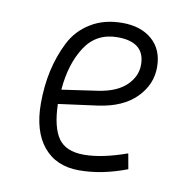

<svg xmlns="http://www.w3.org/2000/svg" viewBox="-62 -544 624 616"><g transform="rotate(10 250.0 -236.0)"><path d="M186 -454Q229 -481 289.5 -481Q350 -481 386.5 -449Q423 -417 423 -360Q423 -303 380 -260Q337 -217 257 -206L130 -189Q132 -114 156.5 -78.5Q181 -43 240 -43Q299 -43 380 -72L389 -22Q308 9 233.5 9Q159 9 117.5 -41Q76 -91 76 -182Q76 -294 120 -382Q143 -428 186 -454ZM133 -236 250 -253Q310 -262 340.5 -291.5Q371 -321 371 -359Q371 -433 282 -433Q213 -433 176.5 -377Q140 -321 133 -236Z"/></g></svg>

Font: Lekton
Style: Italic
Weight: 400
Italic angle: -9.3°
Designer: Paolo Mazzetti, Luciano Perondi, Raffaele Flato, Elena Papassissa, Emilio Macchia, Michela Povoleri, Tobias Seemiller, R
Version: Version 3.000